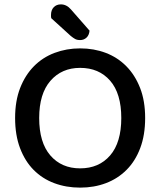

<svg xmlns="http://www.w3.org/2000/svg" viewBox="-20 -843 733 877"><path d="M643 -304Q643 -226 620.5 -166.5Q598 -107 558 -67Q518 -27 464 -6.5Q410 14 346 14Q282 14 227.5 -6.5Q173 -27 133.5 -67Q94 -107 71.5 -166.5Q49 -226 49 -304Q49 -382 72 -441Q95 -500 135 -540.5Q175 -581 229.5 -601.5Q284 -622 346 -622Q409 -622 463 -601.5Q517 -581 557 -540.5Q597 -500 620 -441Q643 -382 643 -304ZM534 -304Q534 -416 483 -474.5Q432 -533 346 -533Q262 -533 210.5 -474Q159 -415 159 -304Q159 -192 210 -133Q261 -74 346 -74Q432 -74 483 -133Q534 -192 534 -304ZM214 -760Q213 -764 213 -768Q213 -772 213 -775Q213 -797 225.5 -810Q238 -823 258 -823Q284 -823 304 -800L389 -703Q387 -682 375 -671Q363 -660 346 -660Q332 -660 323 -665Q314 -670 303 -679Z"/></svg>

Font: Baloo Tammudu 2 Medium
Style: Regular
Weight: 500
Designer: Maithili Shingre, Omkar Shende and Ek Type
Foundry: Ek Type
Version: Version 1.640;hotconv 1.0.111;makeotfexe 2.5.65597; ttfautoh